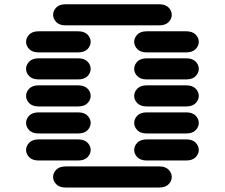

<svg xmlns="http://www.w3.org/2000/svg" viewBox="-20 -881 1040 888"><path d="M284.2 -13.7Q254.9 -13.7 240.2 -28.8Q225.6 -43.9 225.6 -62.5Q225.6 -81.1 240.2 -96.2Q254.9 -111.3 284.2 -111.3H715.8Q745.1 -111.3 759.8 -96.2Q774.4 -81.1 774.4 -62.5Q774.4 -43.9 759.8 -28.8Q745.1 -13.7 715.8 -13.7ZM159.2 -138.7Q129.9 -138.7 115.2 -153.8Q100.6 -168.9 100.6 -187.5Q100.6 -206.1 115.2 -221.2Q129.9 -236.3 159.2 -236.3H340.8Q370.1 -236.3 384.8 -221.2Q399.4 -206.1 399.4 -187.5Q399.4 -168.9 384.8 -153.8Q370.1 -138.7 340.8 -138.7ZM659.2 -138.7Q629.9 -138.7 615.2 -153.8Q600.6 -168.9 600.6 -187.5Q600.6 -206.1 615.2 -221.2Q629.9 -236.3 659.2 -236.3H840.8Q870.1 -236.3 884.8 -221.2Q899.4 -206.1 899.4 -187.5Q899.4 -168.9 884.8 -153.8Q870.1 -138.7 840.8 -138.7ZM159.2 -263.7Q129.9 -263.7 115.2 -278.8Q100.6 -293.9 100.6 -312.5Q100.6 -331.1 115.2 -346.2Q129.9 -361.3 159.2 -361.3H340.8Q370.1 -361.3 384.8 -346.2Q399.4 -331.1 399.4 -312.5Q399.4 -293.9 384.8 -278.8Q370.1 -263.7 340.8 -263.7ZM659.2 -263.7Q629.9 -263.7 615.2 -278.8Q600.6 -293.9 600.6 -312.5Q600.6 -331.1 615.2 -346.2Q629.9 -361.3 659.2 -361.3H840.8Q870.1 -361.3 884.8 -346.2Q899.4 -331.1 899.4 -312.5Q899.4 -293.9 884.8 -278.8Q870.1 -263.7 840.8 -263.7ZM159.2 -388.7Q129.9 -388.7 115.2 -403.8Q100.6 -418.9 100.6 -437.5Q100.6 -456.1 115.2 -471.2Q129.9 -486.3 159.2 -486.3H340.8Q370.1 -486.3 384.8 -471.2Q399.4 -456.1 399.4 -437.5Q399.4 -418.9 384.8 -403.8Q370.1 -388.7 340.8 -388.7ZM659.2 -388.7Q629.9 -388.7 615.2 -403.8Q600.6 -418.9 600.6 -437.5Q600.6 -456.1 615.2 -471.2Q629.9 -486.3 659.2 -486.3H840.8Q870.1 -486.3 884.8 -471.2Q899.4 -456.1 899.4 -437.5Q899.4 -418.9 884.8 -403.8Q870.1 -388.7 840.8 -388.7ZM159.2 -513.7Q129.9 -513.7 115.2 -528.8Q100.6 -543.9 100.6 -562.5Q100.6 -581.1 115.2 -596.2Q129.9 -611.3 159.2 -611.3H340.8Q370.1 -611.3 384.8 -596.2Q399.4 -581.1 399.4 -562.5Q399.4 -543.9 384.8 -528.8Q370.1 -513.7 340.8 -513.7ZM659.2 -513.7Q629.9 -513.7 615.2 -528.8Q600.6 -543.9 600.6 -562.5Q600.6 -581.1 615.2 -596.2Q629.9 -611.3 659.2 -611.3H840.8Q870.1 -611.3 884.8 -596.2Q899.4 -581.1 899.4 -562.5Q899.4 -543.9 884.8 -528.8Q870.1 -513.7 840.8 -513.7ZM159.2 -638.7Q129.9 -638.7 115.2 -653.8Q100.6 -668.9 100.6 -687.5Q100.6 -706.1 115.2 -721.2Q129.9 -736.3 159.2 -736.3H340.8Q370.1 -736.3 384.8 -721.2Q399.4 -706.1 399.4 -687.5Q399.4 -668.9 384.8 -653.8Q370.1 -638.7 340.8 -638.7ZM659.2 -638.7Q629.9 -638.7 615.2 -653.8Q600.6 -668.9 600.6 -687.5Q600.6 -706.1 615.2 -721.2Q629.9 -736.3 659.2 -736.3H840.8Q870.1 -736.3 884.8 -721.2Q899.4 -706.1 899.4 -687.5Q899.4 -668.9 884.8 -653.8Q870.1 -638.7 840.8 -638.7ZM284.2 -763.7Q254.9 -763.7 240.2 -778.8Q225.6 -793.9 225.6 -812.5Q225.6 -831.1 240.2 -846.2Q254.9 -861.3 284.2 -861.3H715.8Q745.1 -861.3 759.8 -846.2Q774.4 -831.1 774.4 -812.5Q774.4 -793.9 759.8 -778.8Q745.1 -763.7 715.8 -763.7Z"/></svg>

Font: Sixtyfour Normal
Style: Regular
Weight: 400
Monospace: yes
Designer: Jens Kutilek
Foundry: Jens Kutilek
Version: Version 2.000